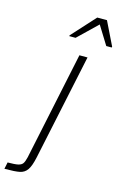

<svg xmlns="http://www.w3.org/2000/svg" viewBox="-235 -795 674 1052"><g transform="rotate(15 101.5 -269.0)"><path d="M10 103 139 -510H185L58 90Q47 142 31.5 164Q16 186 -10.5 191.5Q-37 197 -97 197L-89 159Q-49 159 -30.5 155Q-12 151 -4 140Q4 129 10 103ZM58 -597 59 -602 180 -735H235L300 -602L299 -597H268L203 -702L94 -597Z"/></g></svg>

Font: Saira Semi Condensed ExtraLight
Style: Italic
Weight: 200
Width: 4
Italic angle: -12°
Designer: Hector Gatti with collaboration of the Omnibus-Type team
Foundry: Omnibus-Type
Version: Version 1.001; ttfautohint (v1.8)